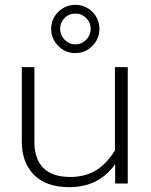

<svg xmlns="http://www.w3.org/2000/svg" viewBox="-20 -757 622 792"><path d="M191 -638Q191 -679 220.5 -708Q250 -737 291 -737Q332 -737 361 -708Q390 -679 390 -638Q390 -597 361 -567.5Q332 -538 291 -538Q250 -538 220.5 -567.5Q191 -597 191 -638ZM354 -638Q354 -664 335.5 -682.5Q317 -701 291 -701Q264 -701 246 -682.5Q228 -664 228 -638Q228 -612 246.5 -593Q265 -574 291 -574Q317 -574 335.5 -593Q354 -612 354 -638ZM70 -171V-480H122V-170Q122 -102 158.5 -64.5Q195 -27 270 -27Q329 -27 373.5 -53Q418 -79 454 -136V-480H507V0H455V-80Q388 15 266 15Q170 15 120 -36Q70 -87 70 -171Z"/></svg>

Font: Prompt ExtraLight
Style: Regular
Weight: 275
Designer: Katatrad Team
Foundry: CadsonDemak
Version: Version 1.000